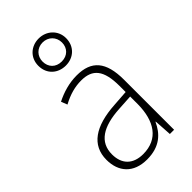

<svg xmlns="http://www.w3.org/2000/svg" viewBox="-248 -879 964 964"><g transform="rotate(-45 234.0 -397.5)"><path d="M235 -612C290 -612 333 -650 333 -709C333 -765 289 -805 234 -805C179 -805 136 -766 136 -709C136 -649 180 -612 235 -612ZM235 -641C192 -641 166 -670 166 -709C166 -747 194 -777 234 -777C273 -777 303 -748 303 -708C303 -669 276 -641 235 -641ZM238 -539C185 -539 134 -524 89 -501L102 -468C150 -494 193 -505 236 -505C316 -505 353 -462 353 -349V-306L267 -300C125 -291 44 -238 44 -133C44 -49 93 10 190 10C282 10 327 -37 353 -94H355L361 0H391V-355C391 -484 342 -539 238 -539ZM270 -269 353 -274V-219C352 -101 302 -23 195 -23C124 -23 83 -63 83 -133C83 -220 150 -262 270 -269Z"/></g></svg>

Font: Noto Sans Thai Looped SemiCondensed ExtraLight
Style: Regular
Weight: 200
Width: 4
Designer: Sasikarn Vongin, Ben Mitchell
Foundry: The Fontpad Ltd
Version: Version 1.001